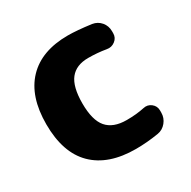

<svg xmlns="http://www.w3.org/2000/svg" viewBox="-127 -652 777 783"><g transform="rotate(-30 261.0 -260.0)"><path d="M298 10Q169 10 100 -58Q31 -126 31 -260Q31 -391 97.5 -460.5Q164 -530 288 -530Q329 -530 397 -521Q422 -517 437.5 -498.5Q453 -480 453 -455V-445Q453 -424 436 -411Q419 -398 398 -402Q357 -409 314 -409Q257 -409 229 -373.5Q201 -338 201 -260Q201 -181 231 -146Q261 -111 324 -111Q370 -111 407 -119Q428 -124 444.5 -111Q461 -98 461 -77V-67Q461 -42 445 -22.5Q429 -3 405 1Q350 10 298 10Z"/></g></svg>

Font: Rounded Mplus 1c ExtraBold
Style: Regular
Weight: 800
Version: Version 1.059.20150529